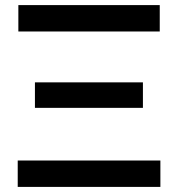

<svg xmlns="http://www.w3.org/2000/svg" viewBox="-20 -733 698 753"><path d="M52 -609.5V-713H606.5V-609.5ZM117 -310V-410H540.5V-310ZM49.5 0V-103.5H609V0Z"/></svg>

Font: Heraclito Medium
Style: Regular
Weight: 500
Designer: Kostas Bartsokas (font) & Cristiano Sobral (main changes)
Foundry: Kostas Bartsokas (font) & Cristiano Sobral (main changes)
Version: Version 1.00;July 8, 2020;FontCreator 13.0.0.2655 64-bit